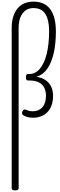

<svg xmlns="http://www.w3.org/2000/svg" viewBox="-20 -1441 740 2381"><path d="M168 920Q146 920 135.5 913.5Q125 907 125 894V-1096Q125 -1196 156.5 -1269Q188 -1342 248.5 -1381.5Q309 -1421 394 -1421Q467 -1421 519.5 -1396Q572 -1371 606 -1323Q640 -1275 656.5 -1206.5Q673 -1138 673 -1050Q673 -973 666 -904.5Q659 -836 645 -777.5Q631 -719 611 -670.5Q591 -622 564.5 -585.5Q538 -549 504.5 -524.5Q471 -500 432 -489Q505 -477 550 -444Q595 -411 616.5 -362Q638 -313 638 -253Q638 -190 621 -139.5Q604 -89 571 -53.5Q538 -18 491.5 0.5Q445 19 386 19Q344 19 314 8.5Q284 -2 265 -14Q255 -21 253 -32.5Q251 -44 258 -59Q266 -77 276.5 -81.5Q287 -86 300 -80Q314 -75 334.5 -68Q355 -61 386 -61Q424 -61 454.5 -74Q485 -87 506.5 -112Q528 -137 539 -172.5Q550 -208 550 -253Q550 -309 529.5 -352Q509 -395 463 -419Q417 -443 339 -443H329Q314 -443 307.5 -452Q301 -461 301 -483Q301 -506 307.5 -514.5Q314 -523 329 -523H343Q381 -523 414 -539.5Q447 -556 474 -588Q501 -620 522.5 -666Q544 -712 558.5 -770.5Q573 -829 581 -899.5Q589 -970 589 -1051Q589 -1143 569.5 -1208Q550 -1273 507.5 -1307Q465 -1341 394 -1341Q336 -1341 295 -1310.5Q254 -1280 232.5 -1225.5Q211 -1171 211 -1096V894Q211 907 200 913.5Q189 920 168 920Z"/></svg>

Font: Playwrite BE WAL
Style: Regular
Weight: 400
Designer: Veronika Burian, José Scaglione
Foundry: TypeTogether
Version: Version 1.002